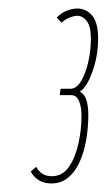

<svg xmlns="http://www.w3.org/2000/svg" viewBox="-20 -794 250 450"><path d="M52 -392 65 -403Q71 -392 80 -386.5Q89 -381 101 -381Q127 -381 142 -403.5Q157 -426 164 -458.5Q171 -491 171 -521Q171 -538 168 -549Q165 -560 160 -565.5Q155 -571 147 -571H120L122 -586H145Q159 -586 169.5 -603Q180 -620 186.5 -647Q193 -674 193 -703Q193 -732 183.5 -744.5Q174 -757 161 -757Q154 -757 144.5 -753.5Q135 -750 124 -741L113 -753Q122 -762 131 -766.5Q140 -771 147.5 -772.5Q155 -774 161 -774Q182 -774 196 -757.5Q210 -741 210 -704Q210 -664 197 -627Q184 -590 167 -579Q178 -574 182.5 -559.5Q187 -545 187 -525Q187 -495 182 -466Q177 -437 166.5 -414Q156 -391 139.5 -377.5Q123 -364 100 -364Q84 -364 72 -371Q60 -378 52 -392Z"/></svg>

Font: Georama ExtraCondensed Thin
Style: Italic
Weight: 100
Width: 2
Italic angle: -9°
Designer: Jean-Baptiste Levee
Foundry: Production Type
Version: Version 1.001